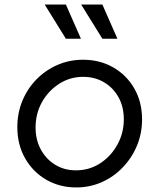

<svg xmlns="http://www.w3.org/2000/svg" viewBox="-20 -810 698 842"><path d="M314 12Q242 12 183.5 -21.5Q125 -55 90.5 -115Q56 -175 56 -253Q56 -314 78 -367.5Q100 -421 139.5 -461.5Q179 -502 231.5 -525Q284 -548 344 -548Q418 -548 476.5 -514.5Q535 -481 569 -422Q603 -363 603 -286Q603 -225 580.5 -171Q558 -117 518 -75.5Q478 -34 426 -11Q374 12 314 12ZM313 -63Q372 -63 419.5 -94Q467 -125 495 -176Q523 -227 523 -287Q523 -341 500 -383Q477 -425 436.5 -449Q396 -473 345 -473Q287 -473 239.5 -442.5Q192 -412 164 -362Q136 -312 136 -251Q136 -197 159 -154.5Q182 -112 222 -87.5Q262 -63 313 -63ZM269 -640 176 -790H269L335 -640ZM429 -640 336 -790H429L495 -640Z"/></svg>

Font: Plus Jakarta Sans
Style: Italic
Weight: 400
Italic angle: -8°
Designer: Gumpita Rahayu
Foundry: Tokotype
Version: Version 2.006